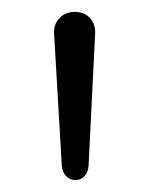

<svg xmlns="http://www.w3.org/2000/svg" viewBox="-20 -731 251 323"><path d="M84 -452 71 -674Q70 -690 80 -700.5Q90 -711 106 -711Q122 -711 131.5 -700.5Q141 -690 140 -674L129 -452Q128 -441 122 -434.5Q116 -428 107 -428Q98 -428 91.5 -434.5Q85 -441 84 -452Z"/></svg>

Font: SN Pro Light
Style: Regular
Weight: 300
Designer: Tobias Whetton
Foundry: Supernotes
Version: Version 1.002